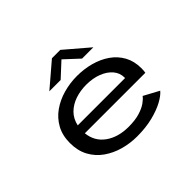

<svg xmlns="http://www.w3.org/2000/svg" viewBox="-150 -931 1176 1176"><g transform="rotate(-45 437.5 -343.0)"><path d="M441 11Q380.5 11 323.5 -5Q266.5 -21 220.8 -53.2Q175 -85.5 148 -135Q121 -184.5 121 -251.5Q121 -317.5 148 -366.5Q175 -415.5 221 -447.8Q267 -480 324.2 -496Q381.5 -512 441.5 -512Q503 -512 559.2 -496.8Q615.5 -481.5 659.8 -450.8Q704 -420 729.5 -373.8Q755 -327.5 755 -266Q755 -244.5 752 -229.5H228Q236 -153 296 -110.2Q356 -67.5 446 -67.5Q502.5 -67.5 542 -79.5Q581.5 -91.5 605.5 -108.8Q629.5 -126 640 -141L739 -87.5Q720.5 -64.5 679.2 -42Q638 -19.5 577.5 -4.2Q517 11 441 11ZM444 -434Q393.5 -434 349 -419Q304.5 -404 273.2 -373.2Q242 -342.5 231.5 -294.5H641.5V-300Q641.5 -338.5 616 -368.8Q590.5 -399 545.8 -416.5Q501 -434 444 -434ZM256 -565 410.5 -697H483L637.5 -565H539.5L447 -651L354 -565Z"/></g></svg>

Font: Trispace SemiExpanded
Style: Regular
Weight: 400
Width: 6
Designer: Tyler Finck
Foundry: Etcetera Type Company
Version: Version 1.210; ttfautohint (v1.8.3)